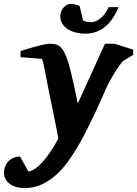

<svg xmlns="http://www.w3.org/2000/svg" viewBox="-101 -721 693 970"><path d="M520 -412.1Q514.2 -406.2 502.9 -390.9Q491.7 -375.5 479.7 -356.2Q467.8 -336.9 456.3 -316.4Q444.8 -295.9 438 -280.8Q427.2 -256.8 412.4 -222.9Q397.5 -189 379.2 -149.9Q360.8 -110.8 339.6 -68.6Q318.4 -26.4 294.9 14.2Q270 57.6 241.5 96.7Q212.9 135.7 179.7 165Q146.5 194.3 107.9 211.7Q69.3 229 23.9 229Q-6.3 229 -26.6 221.2Q-46.9 213.4 -59.1 201.7Q-71.3 189.9 -76.2 176.8Q-81.1 163.6 -81.1 152.8Q-81.1 140.6 -77.1 126.5Q-73.2 112.3 -63.7 99.9Q-54.2 87.4 -38.8 79.1Q-23.4 70.8 0 69.8L43 146Q110.8 131.3 193.8 -21Q192.9 -26.9 189 -46.9Q185.1 -66.9 179.4 -95.7Q173.8 -124.5 166.7 -159.4Q159.7 -194.3 151.9 -230Q144.5 -264.2 138.2 -298.8Q131.8 -333.5 126.5 -361.3Q121.1 -389.2 116.7 -406.5Q112.3 -423.8 108.9 -423.8L2.9 -432.1V-462.9Q8.8 -464.8 20 -468.5Q31.2 -472.2 45.4 -476.3Q59.6 -480.5 74.7 -484.6Q89.8 -488.8 103.8 -492.2Q117.7 -495.6 128.7 -497.8Q139.6 -500 145 -500Q161.6 -500 175.5 -497.8Q189.5 -495.6 201.4 -486.1Q213.4 -476.6 223.9 -456.8Q234.4 -437 245.1 -401.9Q250 -384.8 255.9 -361.6Q261.7 -338.4 267.6 -311.8Q273.4 -285.2 279.8 -256.3Q286.1 -227.5 292 -198.2L429.2 -500H477.1L571.8 -470.2V-443.8ZM498.5 -685.1Q485.8 -655.3 469.7 -630.6Q453.6 -606 432.9 -588.1Q412.1 -570.3 386.2 -560.5Q360.4 -550.8 327.6 -550.8Q306.6 -550.8 284.7 -555.9Q262.7 -561 244.6 -571.8Q226.6 -582.5 215.1 -599.6Q203.6 -616.7 203.6 -640.1Q203.6 -650.4 207.5 -661.4Q211.4 -672.4 218.5 -681.2Q225.6 -689.9 235.6 -695.6Q245.6 -701.2 258.3 -701.2Q261.7 -701.2 267.6 -700.4Q273.4 -699.7 279.5 -698.2Q285.6 -696.8 291.5 -694.8Q297.4 -692.9 301.3 -690.9L318.4 -618.2Q323.7 -614.3 334 -611.6Q344.2 -608.9 355.5 -608.9Q373.5 -608.9 388.2 -616.5Q402.8 -624 414.6 -635.3Q426.3 -646.5 434.3 -659.9Q442.4 -673.3 447.3 -685.1Z"/></svg>

Font: Charis SIL Cyr
Style: Bold Italic
Weight: 700
Italic angle: -11°
Foundry: SIL International
Version: Version 5.000